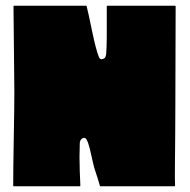

<svg xmlns="http://www.w3.org/2000/svg" viewBox="-20 -649 662 669"><path d="M591 -286Q591 -255 590.5 -180Q590 -105 589.5 -64.5Q589 -24 590 -3Q590 0 588 0H330Q328 0 328 -2Q320 -30 313 -50Q308 -63 303 -86.5Q298 -110 293 -130.5Q288 -151 282 -162Q277 -172 267.5 -167Q258 -162 258 -149Q257 -119 257 -102Q257 -85 258 -50.5Q259 -16 260 -3Q260 0 258 0H28Q26 0 26 -3Q26 -60 28 -169.5Q30 -279 30 -332L27 -627Q27 -629 29 -629H280Q281 -629 282 -627Q287 -608 300.5 -542.5Q314 -477 324 -452Q328 -439 340 -444Q349 -447 350 -462Q353 -492 352 -626Q352 -629 354 -629H590Q592 -629 592 -626Q592 -625 592 -624Q592 -565 591.5 -452Q591 -339 591 -286Z"/></svg>

Font: Cubao Free 
Style: Regular
Weight: 400
Designer: Aaron Amar
Version: Version 001.001